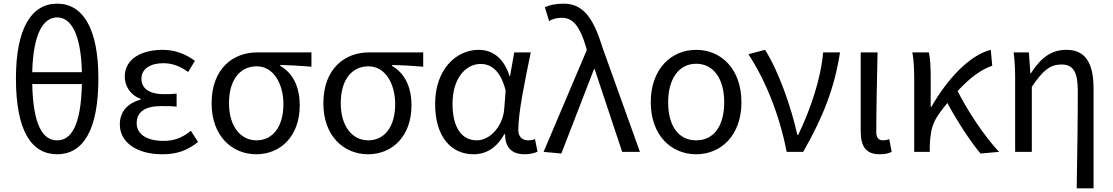

<svg xmlns="http://www.w3.org/2000/svg" viewBox="-20 -829 6073 1048"><path d="M292 -809C151 -809 67 -673 67 -401C67 -114 152 13 292 13C431 13 517 -114 517 -401C517 -673 433 -809 292 -809ZM427 -435H156C161 -647 217 -734 292 -734C366 -734 422 -647 427 -435ZM156 -370H427C422 -142 368 -63 292 -63C215 -63 161 -142 156 -370Z M864 13C940 13 996 -3 1061 -54L1022 -115C971 -74 926 -60 873 -60C780 -60 726 -97 726 -157C726 -217 771 -250 860 -250C887 -250 913 -250 944 -247V-318C917 -315 898 -315 877 -315C789 -315 752 -350 752 -399C752 -455 803 -484 871 -484C922 -484 964 -467 1007 -436L1044 -497C993 -534 936 -557 868 -557C756 -557 661 -510 661 -411C661 -360 691 -310 747 -290V-285C686 -269 634 -227 634 -150C634 -50 730 13 864 13Z M1379 13C1511 13 1616 -85 1616 -254C1616 -358 1577 -431 1509 -470V-474C1569 -473 1619 -470 1680 -465V-543H1383C1254 -543 1135 -456 1135 -265C1135 -86 1247 13 1379 13ZM1380 -63C1292 -63 1230 -141 1230 -265C1230 -401 1296 -467 1381 -467C1475 -467 1527 -369 1527 -261C1527 -136 1468 -63 1380 -63Z M1989 13C2121 13 2226 -85 2226 -254C2226 -358 2187 -431 2119 -470V-474C2179 -473 2229 -470 2290 -465V-543H1993C1864 -543 1745 -456 1745 -265C1745 -86 1857 13 1989 13ZM1990 -63C1902 -63 1840 -141 1840 -265C1840 -401 1906 -467 1991 -467C2085 -467 2137 -369 2137 -261C2137 -136 2078 -63 1990 -63Z M2565 13C2636 13 2692 -24 2733 -97H2737C2737 -24 2773 13 2844 13C2876 13 2898 6 2914 -1L2900 -70C2890 -65 2878 -63 2863 -63C2832 -63 2809 -82 2809 -119C2809 -220 2848 -399 2877 -543H2787L2764 -414H2761C2729 -518 2662 -557 2593 -557C2468 -557 2355 -448 2355 -262C2355 -84 2441 13 2565 13ZM2583 -63C2499 -63 2450 -134 2450 -263C2450 -406 2526 -480 2603 -480C2653 -480 2710 -453 2740 -335L2732 -232C2724 -140 2655 -63 2583 -63Z M3183 -556 2947 0 3044 9 3222 -451H3226L3376 0H3473L3267 -574C3219 -730 3163 -809 3057 -809C3009 -809 2981 -801 2954 -790L2977 -714C2997 -725 3016 -732 3047 -732C3111 -732 3146 -679 3177 -578Z M3780 13C3916 13 4027 -90 4027 -271C4027 -453 3916 -557 3780 -557C3644 -557 3532 -453 3532 -271C3532 -90 3644 13 3780 13ZM3780 -63C3683 -63 3627 -142 3627 -271C3627 -397 3684 -481 3780 -481C3876 -481 3933 -397 3933 -271C3933 -142 3877 -63 3780 -63Z M4274 0H4364C4474 -192 4536 -353 4565 -543H4473C4460 -397 4404 -232 4337 -93H4332C4300 -240 4231 -439 4156 -557L4065 -533C4158 -392 4234 -204 4274 0Z M4781 13C4812 13 4831 8 4847 0L4834 -69C4822 -65 4811 -63 4801 -63C4778 -63 4763 -75 4763 -106C4763 -239 4767 -394 4770 -543H4678V-113C4678 -32 4705 13 4781 13Z M5332 9 5433 0C5351 -88 5260 -226 5207 -332C5274 -405 5337 -451 5396 -470L5388 -557C5271 -528 5149 -395 5064 -246H5060V-416C5060 -464 5057 -514 5050 -543H4960C4969 -495 4970 -438 4970 -394V0H5055V-28C5058 -147 5082 -182 5151 -267C5205 -167 5274 -60 5332 9Z M5857 199H5949V-344C5949 -485 5905 -557 5801 -557C5721 -557 5663 -517 5607 -429H5604L5596 -543H5513C5520 -486 5521 -438 5521 -394V0H5612V-355C5673 -446 5713 -477 5774 -477C5838 -477 5863 -436 5863 -332C5863 -175 5860 22 5857 199Z"/></svg>

Font: Spoqa Han Sans Neo
Style: Regular
Weight: 400
Designer: [Spoqa Han Sans Neo] Dong-huui Kim ___ Younghwa Kang ___ Yujin Lee ___ [Noto Sans] Ryoko NISHIZUKA ____ (kana & ideograp
Foundry: Spoqa (http://www.spoqa-han-sans.com)
Version: Version 1.100;hotconv 1.0.109;makeotfexe 2.5.65596